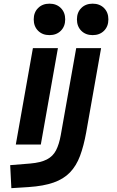

<svg xmlns="http://www.w3.org/2000/svg" viewBox="-20 -776 626 1031"><path d="M41 234.4 34.7 110.8 142.1 102.1Q199.2 97.2 231.9 80.1Q264.6 63 281 31Q297.4 -1 306.2 -49.8L389.2 -517.6H522.9L442.9 -65.4Q429.7 7.8 409.7 61.3Q389.6 114.7 355.7 149.9Q321.8 185.1 268.1 204.1Q214.4 223.1 133.8 228.5ZM64.9 0 156.7 -517.6H291L199.2 0ZM245.6 -587.4Q208 -587.4 184.6 -610.8Q161.1 -634.3 161.1 -671.9Q161.1 -709.5 184.6 -732.9Q208 -756.3 245.6 -756.3Q283.2 -756.3 306.6 -732.9Q330.1 -709.5 330.1 -671.9Q330.1 -634.3 306.6 -610.8Q283.2 -587.4 245.6 -587.4ZM477.5 -587.4Q439.9 -587.4 416.5 -610.8Q393.1 -634.3 393.1 -671.9Q393.1 -709.5 416.5 -732.9Q439.9 -756.3 477.5 -756.3Q515.1 -756.3 538.6 -732.9Q562 -709.5 562 -671.9Q562 -634.3 538.6 -610.8Q515.1 -587.4 477.5 -587.4Z"/></svg>

Font: Cascadia Code PL
Style: Bold Italic
Weight: 700
Italic angle: -10°
Monospace: yes
Designer: Aaron Bell
Foundry: Saja Typeworks
Version: Version 2404.023; ttfautohint (v1.8.4)